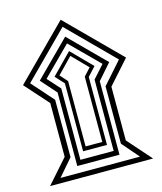

<svg xmlns="http://www.w3.org/2000/svg" viewBox="-120 -906 840 994"><g transform="rotate(-15 300.0 -409.0)"><path d="M576.2 0H23.9L136.2 -127V-415L23.9 -541L299.8 -817.9L576.2 -541L463.9 -415V-127ZM538.1 -541 299.8 -779.8 62 -541 165 -424.8V-117.2L86.9 -26.9H513.2L435.1 -117.2V-424.8ZM485.8 -541 413.1 -458V-64H187V-458L113.8 -541L299.8 -727.1ZM450.2 -541 299.8 -690.9 149.9 -541 210.9 -473.1V-90.8H389.2V-473.1ZM407.2 -541 363.8 -494.1V-129.9H235.8V-494.1L192.9 -541L299.8 -649.9ZM380.9 -541 299.8 -624 219.2 -541 254.9 -501V-150.9H344.2V-501Z"/></g></svg>

Font: Noto Sans Kufi Arabic
Style: Regular
Weight: 400
Designer: Monotype Design team
Foundry: Monotype Imaging Inc.
Version: Version 1.02